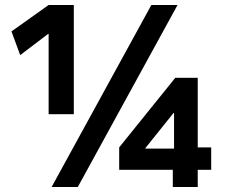

<svg xmlns="http://www.w3.org/2000/svg" viewBox="-20 -750 910 770"><path d="M187 0 587 -730H692L292 0ZM175 -292V-614H173L61 -529L26 -624L175 -730H276V-292ZM673 0V-69H458V-159L683 -438H773V-159H827V-69H773V0ZM563 -154H678V-297H676L563 -156Z"/></svg>

Font: M PLUS 1 Thin Medium
Style: Regular
Weight: 500
Version: Version 1.001